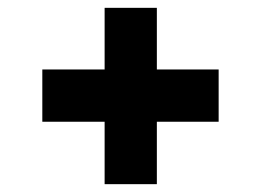

<svg xmlns="http://www.w3.org/2000/svg" viewBox="-20 -543 666 490"><path d="M247 -523V-365.7H88V-232.3H247V-73H380.3V-232.3H538V-365.7H380.3V-523Z"/></svg>

Font: Unageo Variable
Style: Regular
Weight: 300
Designer: Richard Sepsi
Foundry: Richard Sepsi
Version: Version 2.200